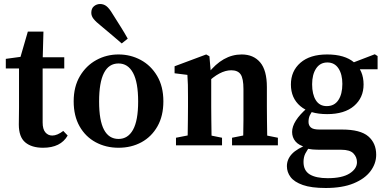

<svg xmlns="http://www.w3.org/2000/svg" viewBox="-20 -726 1920 959"><path d="M195 12Q138 12 106 -15Q74 -42 74 -104Q74 -125 74.5 -144Q75 -163 75 -190V-384H9V-432L119 -447L74 -413L119 -568H197L193 -423V-404V-114Q193 -81 206.5 -65Q220 -49 241 -49Q266 -49 296 -72L318 -49Q283 12 195 12ZM135 -384V-440H301V-384Z M572 12Q509 12 458 -15.5Q407 -43 377.5 -95Q348 -147 348 -220Q348 -293 379 -345.5Q410 -398 461 -426Q512 -454 572 -454Q632 -454 683 -426.5Q734 -399 765 -346.5Q796 -294 796 -220Q796 -147 766.5 -95Q737 -43 686.5 -15.5Q636 12 572 12ZM572 -32Q619 -32 644.5 -78Q670 -124 670 -219Q670 -315 644.5 -362Q619 -409 572 -409Q475 -409 475 -219Q475 -124 499.5 -78Q524 -32 572 -32ZM618 -533 588 -509Q566 -528 542 -548.5Q518 -569 483 -598Q459 -617 447.5 -631.5Q436 -646 436 -662Q436 -684 449.5 -695Q463 -706 480 -706Q498 -706 512 -695Q526 -684 542 -657Q568 -616 585.5 -588Q603 -560 618 -533Z M1193 0Q1194 -21 1195 -55Q1196 -89 1196 -126.5Q1196 -164 1196 -193V-281Q1196 -334 1182 -354.5Q1168 -375 1135 -375Q1078 -375 1012 -310L1004 -359H1019Q1093 -454 1187 -454Q1246 -454 1279.5 -414.5Q1313 -375 1313 -291V-193Q1313 -164 1313.5 -126.5Q1314 -89 1314.5 -55Q1315 -21 1316 0ZM859 0V-38L951 -56H1000L1089 -38V0ZM916 0Q917 -21 917.5 -55.5Q918 -90 918.5 -127.5Q919 -165 919 -193V-242Q919 -280 918.5 -302Q918 -324 916 -352L852 -360V-395L1010 -454L1026 -445L1035 -341V-193Q1035 -165 1035.5 -127.5Q1036 -90 1036.5 -55.5Q1037 -21 1038 0ZM1139 0V-38L1229 -56H1278L1368 -38V0Z M1607 213Q1535 213 1492.5 198Q1450 183 1431.5 158.5Q1413 134 1413 104Q1413 70 1438 43Q1463 16 1523 -7L1533 -1Q1514 23 1505 41Q1496 59 1496 83Q1496 126 1527 145Q1558 164 1617 164Q1689 164 1726 140.5Q1763 117 1763 84Q1763 59 1745.5 40.5Q1728 22 1685 22H1584Q1560 22 1540.5 20.5Q1521 19 1507 13V9Q1472 0 1455.5 -20Q1439 -40 1439 -67Q1439 -121 1515 -187V-197L1549 -182Q1534 -164 1527.5 -150Q1521 -136 1521 -117Q1521 -100 1532.5 -89.5Q1544 -79 1575 -79H1688Q1780 -79 1819.5 -45Q1859 -11 1859 47Q1859 91 1830.5 129Q1802 167 1746 190Q1690 213 1607 213ZM1614 -156Q1527 -156 1480 -196Q1433 -236 1433 -304Q1433 -371 1480.5 -412.5Q1528 -454 1614 -454Q1702 -454 1749 -414Q1796 -374 1796 -304Q1796 -238 1748.5 -197Q1701 -156 1614 -156ZM1612 -196Q1650 -196 1670 -226Q1690 -256 1690 -307Q1690 -355 1670.5 -384.5Q1651 -414 1615 -414Q1579 -414 1559 -384Q1539 -354 1539 -305Q1539 -255 1557.5 -225.5Q1576 -196 1612 -196ZM1726 -380V-409H1732L1852 -455L1866 -446V-380Z"/></svg>

Font: Lisu Bosa ExtraBold
Style: Regular
Weight: 800
Designer: David Morse, Annie Olsen, Victor Gaultney, Frank Grießhammer (Latin)
Foundry: SIL International
Version: Version 2.000